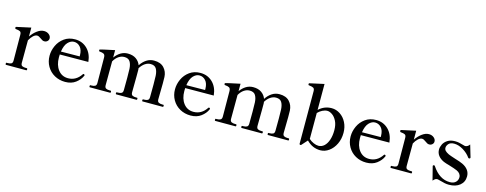

<svg xmlns="http://www.w3.org/2000/svg" viewBox="-28 -1478 5645 2230"><g transform="rotate(15 2795.0 -363.0)"><path d="M452 -427Q452 -407 437 -393Q422 -379 400 -379Q387 -379 376.5 -384.5Q366 -390 351 -401Q324 -422 305 -422Q282 -422 258 -400Q234 -378 214 -341L213 -70Q213 -42 229 -33.5Q245 -25 274 -25H285Q293 -25 293 -12Q293 0 285 0H42Q35 0 35 -12Q35 -25 42 -25H54Q83 -25 98.5 -33.5Q114 -42 114 -70L112 -379Q112 -410 96.5 -419Q81 -428 44 -431Q35 -432 35 -447Q35 -454 40 -456Q52 -460 214 -494V-387Q246 -434 287 -464Q328 -494 368 -494Q404 -494 428 -474Q452 -454 452 -427Z M955 -119Q955 -116 952 -111Q931 -62 880.5 -24Q830 14 755 14Q684 14 626.5 -18Q569 -50 536 -107Q503 -164 503 -234Q503 -296 530.5 -356Q558 -416 612 -455Q666 -494 742 -494Q829 -494 888 -436.5Q947 -379 957 -280L614 -278Q613 -267 613 -242Q613 -151 657.5 -93.5Q702 -36 777 -36Q873 -36 932 -125Q936 -131 941 -131Q945 -131 949 -127Q955 -123 955 -119ZM618 -314 843 -316V-331Q842 -395 811.5 -429Q781 -463 737 -463Q698 -463 664 -427.5Q630 -392 618 -314Z M1927 -25Q1934 -25 1934 -12Q1934 0 1927 0H1684Q1677 0 1677 -12Q1677 -25 1684 -25H1695Q1724 -25 1739.5 -34Q1755 -43 1755 -71L1756 -221Q1756 -285 1754 -327Q1751 -380 1731.5 -412Q1712 -444 1663 -444Q1628 -444 1596 -422.5Q1564 -401 1539 -361Q1541 -347 1541 -340V-261Q1541 -181 1539 -71Q1539 -43 1555 -34Q1571 -25 1599 -25H1611Q1618 -25 1618 -12Q1618 0 1611 0H1368Q1360 0 1360 -12Q1360 -25 1368 -25H1380Q1408 -25 1424 -34Q1440 -43 1440 -71L1441 -218Q1441 -285 1439 -327Q1436 -380 1416 -412Q1396 -444 1347 -444Q1311 -444 1278.5 -422Q1246 -400 1222 -358L1221 -71Q1221 -43 1237 -34Q1253 -25 1282 -25H1293Q1301 -25 1301 -12Q1301 0 1293 0H1050Q1043 0 1043 -12Q1043 -25 1050 -25H1062Q1090 -25 1106 -34Q1122 -43 1122 -71L1120 -378Q1119 -409 1103.5 -418.5Q1088 -428 1052 -431Q1043 -431 1043 -446Q1043 -453 1048 -454Q1060 -459 1222 -493V-404Q1252 -446 1291 -469.5Q1330 -493 1376 -493Q1437 -493 1476 -465.5Q1515 -438 1531 -394Q1561 -440 1601.5 -466.5Q1642 -493 1692 -493Q1771 -493 1812 -448.5Q1853 -404 1856 -340Q1857 -321 1857 -261Q1857 -181 1854 -71Q1854 -43 1870.5 -34Q1887 -25 1915 -25Z M2463 -119Q2463 -116 2460 -111Q2439 -62 2388.5 -24Q2338 14 2263 14Q2192 14 2134.5 -18Q2077 -50 2044 -107Q2011 -164 2011 -234Q2011 -296 2038.5 -356Q2066 -416 2120 -455Q2174 -494 2250 -494Q2337 -494 2396 -436.5Q2455 -379 2465 -280L2122 -278Q2121 -267 2121 -242Q2121 -151 2165.5 -93.5Q2210 -36 2285 -36Q2381 -36 2440 -125Q2444 -131 2449 -131Q2453 -131 2457 -127Q2463 -123 2463 -119ZM2126 -314 2351 -316V-331Q2350 -395 2319.5 -429Q2289 -463 2245 -463Q2206 -463 2172 -427.5Q2138 -392 2126 -314Z M3435 -25Q3442 -25 3442 -12Q3442 0 3435 0H3192Q3185 0 3185 -12Q3185 -25 3192 -25H3203Q3232 -25 3247.5 -34Q3263 -43 3263 -71L3264 -221Q3264 -285 3262 -327Q3259 -380 3239.5 -412Q3220 -444 3171 -444Q3136 -444 3104 -422.5Q3072 -401 3047 -361Q3049 -347 3049 -340V-261Q3049 -181 3047 -71Q3047 -43 3063 -34Q3079 -25 3107 -25H3119Q3126 -25 3126 -12Q3126 0 3119 0H2876Q2868 0 2868 -12Q2868 -25 2876 -25H2888Q2916 -25 2932 -34Q2948 -43 2948 -71L2949 -218Q2949 -285 2947 -327Q2944 -380 2924 -412Q2904 -444 2855 -444Q2819 -444 2786.5 -422Q2754 -400 2730 -358L2729 -71Q2729 -43 2745 -34Q2761 -25 2790 -25H2801Q2809 -25 2809 -12Q2809 0 2801 0H2558Q2551 0 2551 -12Q2551 -25 2558 -25H2570Q2598 -25 2614 -34Q2630 -43 2630 -71L2628 -378Q2627 -409 2611.5 -418.5Q2596 -428 2560 -431Q2551 -431 2551 -446Q2551 -453 2556 -454Q2568 -459 2730 -493V-404Q2760 -446 2799 -469.5Q2838 -493 2884 -493Q2945 -493 2984 -465.5Q3023 -438 3039 -394Q3069 -440 3109.5 -466.5Q3150 -493 3200 -493Q3279 -493 3320 -448.5Q3361 -404 3364 -340Q3365 -321 3365 -261Q3365 -181 3362 -71Q3362 -43 3378.5 -34Q3395 -25 3423 -25Z M4033 -251Q4033 -177 4004 -116.5Q3975 -56 3926.5 -21Q3878 14 3823 14Q3728 14 3657 -59L3595 10Q3591 14 3588 14L3582 13Q3578 12 3575.5 10Q3573 8 3573 4L3572 -628Q3572 -659 3556 -668Q3540 -677 3503 -681Q3498 -681 3496.5 -683.5Q3495 -686 3494 -691V-696Q3494 -703 3500 -705L3673 -743V-431Q3739 -493 3828 -493Q3882 -493 3929.5 -461.5Q3977 -430 4005 -375Q4033 -320 4033 -251ZM3922 -252Q3922 -318 3899.5 -362.5Q3877 -407 3845.5 -428.5Q3814 -450 3787 -450Q3758 -450 3727.5 -434.5Q3697 -419 3673 -394V-82Q3698 -59 3730 -45Q3762 -31 3789 -31Q3828 -31 3858 -58.5Q3888 -86 3905 -136.5Q3922 -187 3922 -252Z M4575 -119Q4575 -116 4572 -111Q4551 -62 4500.5 -24Q4450 14 4375 14Q4304 14 4246.5 -18Q4189 -50 4156 -107Q4123 -164 4123 -234Q4123 -296 4150.5 -356Q4178 -416 4232 -455Q4286 -494 4362 -494Q4449 -494 4508 -436.5Q4567 -379 4577 -280L4234 -278Q4233 -267 4233 -242Q4233 -151 4277.5 -93.5Q4322 -36 4397 -36Q4493 -36 4552 -125Q4556 -131 4561 -131Q4565 -131 4569 -127Q4575 -123 4575 -119ZM4238 -314 4463 -316V-331Q4462 -395 4431.5 -429Q4401 -463 4357 -463Q4318 -463 4284 -427.5Q4250 -392 4238 -314Z M5080 -427Q5080 -407 5065 -393Q5050 -379 5028 -379Q5015 -379 5004.5 -384.5Q4994 -390 4979 -401Q4952 -422 4933 -422Q4910 -422 4886 -400Q4862 -378 4842 -341L4841 -70Q4841 -42 4857 -33.5Q4873 -25 4902 -25H4913Q4921 -25 4921 -12Q4921 0 4913 0H4670Q4663 0 4663 -12Q4663 -25 4670 -25H4682Q4711 -25 4726.5 -33.5Q4742 -42 4742 -70L4740 -379Q4740 -410 4724.5 -419Q4709 -428 4672 -431Q4663 -432 4663 -447Q4663 -454 4668 -456Q4680 -460 4842 -494V-387Q4874 -434 4915 -464Q4956 -494 4996 -494Q5032 -494 5056 -474Q5080 -454 5080 -427Z M5134 -144 5133 -149Q5133 -156 5141 -159Q5143 -160 5147 -160Q5154 -160 5158 -153Q5247 -18 5372 -18Q5417 -18 5442 -41.5Q5467 -65 5467 -101Q5467 -123 5453.5 -141.5Q5440 -160 5415 -171Q5384 -185 5314 -206Q5275 -216 5246 -228Q5202 -248 5178 -279.5Q5154 -311 5154 -352Q5154 -382 5170 -415Q5186 -448 5221.5 -470.5Q5257 -493 5310 -493Q5337 -493 5359 -488.5Q5381 -484 5408 -476Q5429 -469 5435 -469Q5450 -469 5465 -478Q5480 -487 5489 -502L5521 -393L5531 -360Q5532 -357 5532 -353Q5532 -347 5524 -343Q5522 -342 5518 -342Q5512 -342 5507 -347Q5473 -396 5417 -429.5Q5361 -463 5308 -463Q5263 -463 5242 -439.5Q5221 -416 5221 -391Q5221 -371 5235 -356Q5249 -341 5280 -326Q5297 -318 5359 -298Q5427 -278 5458 -263Q5502 -242 5526 -209.5Q5550 -177 5550 -134Q5550 -66 5500.5 -26Q5451 14 5370 14Q5344 14 5319.5 9Q5295 4 5260 -6Q5253 -8 5241.5 -11Q5230 -14 5225 -14Q5211 -14 5199.5 -6.5Q5188 1 5175 17Z"/></g></svg>

Font: Shippori Mincho SemiBold
Style: Regular
Weight: 600
Designer: FONTDASU
Foundry: FONTDASU / Google Inc. / but / Adobe
Version: Version 3.110; ttfautohint (v1.8.3)